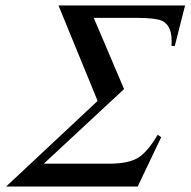

<svg xmlns="http://www.w3.org/2000/svg" viewBox="-20 -683 697 702"><path d="M483.4 -1H2.4L336.9 -314L193.8 -663.1H656.7L619.1 -515.1H606.9Q607.9 -526.4 607.4 -535.6Q607.4 -590.8 571.3 -607.4Q547.4 -617.7 477.1 -617.7H322.8L433.6 -357.4L140.1 -84.5H378.9Q446.8 -84.5 482.4 -104.7Q518.1 -125 556.6 -190.4L569.3 -181.2Z"/></svg>

Font: Accordance
Style: Italic
Weight: 400
Italic angle: -11°
Version: Version 1.2 (build January 31, 2020) Miklal Software Solutio